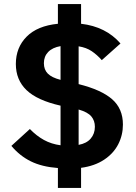

<svg xmlns="http://www.w3.org/2000/svg" viewBox="-20 -839 671 945"><path d="M379 -13V86H265V-12Q186 -18 131.5 -45Q77 -72 36 -121L127 -204Q160 -170 196.5 -150Q233 -130 278 -124V-319Q163 -345 110.5 -395.5Q58 -446 58 -524Q58 -605 111 -658.5Q164 -712 265 -722V-819H379V-722Q501 -708 573 -625L481 -543Q458 -569 431.5 -587Q405 -605 367 -611V-425Q479 -397 532 -350.5Q585 -304 585 -226Q585 -174 562 -129Q539 -84 492.5 -53Q446 -22 379 -13ZM278 -446V-612Q238 -605 217 -583Q196 -561 196 -528Q196 -496 215.5 -476.5Q235 -457 278 -446ZM367 -126Q406 -133 426.5 -157Q447 -181 447 -215Q447 -245 429.5 -266Q412 -287 367 -300Z"/></svg>

Font: IBM Plex Sans JP
Style: Bold
Weight: 700
Designer: Mike Abbink; Paul van der Laan; Pieter van Rosmalen; Wujin Sim; Yejin Wi; Jinhee Kim; Boomi Park; Yona Kim; Kichan Ma
Foundry: Sandoll Inc.
Version: Version 1.001